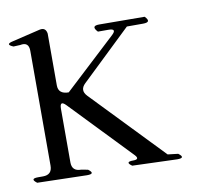

<svg xmlns="http://www.w3.org/2000/svg" viewBox="-65 -567 626 606"><g transform="rotate(-10 248.0 -264.5)"><path d="M7.8 -28.3Q-14.6 -44.9 13.7 -44.9H29.3Q58.6 -44.9 58.6 -74.2V-442.4Q58.6 -471.7 30.3 -465.8L8.8 -464.8Q-17.6 -475.6 9.8 -481.4L99.6 -502.9Q119.1 -506.8 122.1 -486.3V-320.3Q122.1 -292 155.3 -292L320.3 -445.3Q341.8 -464.8 312.5 -464.8H279.3Q258.8 -486.3 287.1 -486.3L432.6 -485.4Q453.1 -464.8 423.8 -464.8H372.1L211.9 -311.5Q191.4 -292 210.9 -271.5L428.7 -44.9L461.9 -41Q484.4 -24.4 456.1 -24.4L312.5 -29.3Q290 -44.9 318.4 -44.9Q340.8 -44.9 326.2 -60.5L141.6 -252.9Q122.1 -273.4 122.1 -245.1V-73.2Q122.1 -44.9 151.4 -44.9L172.9 -41Q195.3 -24.4 167 -24.4Z"/></g></svg>

Font: B2 Hana
Style: Regular
Weight: 500
Version: 2020-08-05; (max)